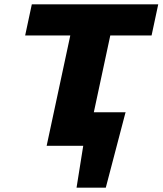

<svg xmlns="http://www.w3.org/2000/svg" viewBox="-20 -678 756 893"><path d="M390 0 423 -156H565L452 0ZM336 195 392 -156H564L472 195ZM197 0 338 -658H524L383 0ZM97 -513 128 -658H716L685 -513Z"/></svg>

Font: Ysabeau Infant Black
Style: Italic
Weight: 900
Italic angle: -12°
Designer: Christian Thalmann (Catharsis Fonts)
Version: Version 2.001;gftools[0.9.30]; featfreeze: ss01,ss02,lnum